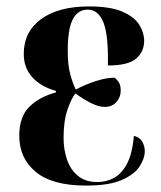

<svg xmlns="http://www.w3.org/2000/svg" viewBox="-20 -568 502 598"><path d="M248 10Q143 10 91.5 -32.5Q40 -75 40 -145Q40 -205 72 -236Q104 -267 154 -280V-285Q107 -298 80.5 -327.5Q54 -357 54 -400Q54 -469 108 -508.5Q162 -548 257 -548Q324 -548 361.5 -531.5Q399 -515 414 -490.5Q429 -466 429 -441Q429 -407 404 -385.5Q379 -364 316 -364Q318 -459 302 -498.5Q286 -538 253 -538Q222 -538 206.5 -507.5Q191 -477 191 -411Q191 -365 199 -336Q207 -307 216 -289Q246 -305 278.5 -315.5Q311 -326 337 -326Q343 -322 349.5 -312.5Q356 -303 356 -286Q356 -265 342.5 -250Q329 -235 306 -235Q287 -235 262.5 -247.5Q238 -260 215 -277Q202 -261 190 -226Q178 -191 178 -138Q178 -103 188.5 -71.5Q199 -40 222.5 -20.5Q246 -1 283 -1Q311 -1 334.5 -13.5Q358 -26 375 -57Q392 -88 397 -145Q416 -140 423.5 -126Q431 -112 431 -97Q431 -75 415 -50Q399 -25 359.5 -7.5Q320 10 248 10Z"/></svg>

Font: Noto Serif Display Condensed
Style: Bold
Weight: 700
Width: 3
Designer: Monotype Design Team
Foundry: Monotype Imaging Inc.
Version: Version 2.009